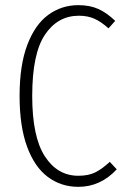

<svg xmlns="http://www.w3.org/2000/svg" viewBox="-20 -714 491 745"><path d="M427 -633 401 -604Q372 -630 346 -641.5Q320 -653 286 -653Q204 -653 154.5 -579.5Q105 -506 105 -342Q105 -183 154 -107.5Q203 -32 284 -32Q324 -32 350.5 -45.5Q377 -59 406 -86L433 -57Q370 11 284 11Q217 11 165.5 -27.5Q114 -66 85 -145Q56 -224 56 -342Q56 -461 86 -540Q116 -619 167.5 -656.5Q219 -694 284 -694Q329 -694 362 -679Q395 -664 427 -633Z"/></svg>

Font: Fira Sans Extra Condensed ExtraLight
Style: Regular
Weight: 275
Width: 1
Designer: Carrois Corporate & Edenspiekermann AG
Foundry: Carrois Corporate GbR & Edenspiekermann AG
Version: Version 4.203